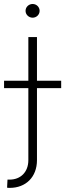

<svg xmlns="http://www.w3.org/2000/svg" viewBox="-49 -730 324 955"><path d="M92 -545.5V-328.5H-28.8V-291.5H92V66.4C92 127.1 52.2 163.4 -1.1 163.4H-11.7L-13.8 203.5C-8.2 204.5 -4.3 204.5 -0.4 204.5C79.2 204.5 134.9 150.9 134.9 66.4V-291.5H255.3V-328.5H134.9V-545.5ZM113.3 -642C132.5 -642 148.1 -657.3 148.1 -676.1C148.1 -695 132.5 -710.2 113.3 -710.2C94.1 -710.2 78.1 -695 78.1 -676.1C78.1 -657.3 94.1 -642 113.3 -642Z"/></svg>

Font: Karasuma Gothic
Style: Thin
Weight: 200
Designer: Rasmus Andersson / Ryoko Ishizuka
Foundry: rsms
Version: Version 1.00